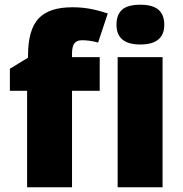

<svg xmlns="http://www.w3.org/2000/svg" viewBox="-20 -796 778 816"><path d="M670.9 0H480V-553.2H670.9ZM475.1 -690.9Q475.1 -733.9 499 -754.9Q522.9 -775.9 576.2 -775.9Q629.4 -775.9 653.8 -754.4Q678.2 -732.9 678.2 -690.9Q678.2 -606.9 576.2 -606.9Q475.1 -606.9 475.1 -690.9ZM403.8 -410.2H286.1V0H95.2V-410.2H22V-503.9L99.1 -550.8V-560.1Q99.1 -669.4 143.8 -717.3Q188.5 -765.1 287.1 -765.1Q325.2 -765.1 359.1 -759.3Q393.1 -753.4 438 -738.8L397 -615.2Q361.8 -625 328.1 -625Q306.2 -625 296.1 -611.6Q286.1 -598.1 286.1 -567.9V-553.2H403.8Z"/></svg>

Font: OpenSansExtrabold
Style: Regular
Weight: 800
Foundry: Ascender Corporation
Version: Version 1.10